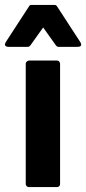

<svg xmlns="http://www.w3.org/2000/svg" viewBox="-45 -751 351 783"><path d="M60 0C60 5 65 12 73 12H188C193 12 200 8 200 0V-491C200 -496 196 -504 188 -504H73C68 -504 60 -499 60 -491ZM-21 -580C-34 -560 -11 -560 -11 -560H69C73 -560 77 -563 79 -566L131 -639L183 -566C185 -563 189 -560 193 -560H272C296 -560 282 -580 282 -580L187 -726C185 -729 181 -731 177 -731H84C80 -731 76 -730 74 -726Z"/></svg>

Font: Falling Sky
Style: Bd
Weight: 700
Designer: Paul D. Hunt
Foundry: Adobe Systems Incorporated
Version: Version 1.02